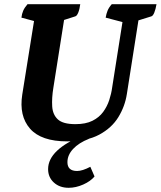

<svg xmlns="http://www.w3.org/2000/svg" viewBox="-20 -661 765 914"><path d="M300 12Q176 12 123 -48.5Q70 -109 86 -211L142 -561L82 -577Q84 -595 90.5 -610Q97 -625 111 -641H362Q359 -617 352.5 -601Q346 -585 338 -583L285 -566L234 -243Q226 -194 228.5 -154.5Q231 -115 255.5 -92.5Q280 -70 339 -70Q388 -70 420 -86Q452 -102 471 -128Q490 -154 500 -184.5Q510 -215 514 -245L563 -556L483 -577Q486 -595 492 -610Q498 -625 512 -641H725Q721 -617 714.5 -601Q708 -585 700 -583L639 -564L584 -214Q575 -155 543.5 -103.5Q512 -52 452.5 -20Q393 12 300 12ZM307 233Q264 233 236.5 208Q209 183 209 144Q209 50 380 -18L403 0Q355 19 328 48Q301 77 301 111Q301 153 347 153Q372 153 410 133L430 179Q411 202 376 217.5Q341 233 307 233Z"/></svg>

Font: Petrona ExtraBold
Style: Italic
Weight: 800
Italic angle: -9°
Designer: Ringo R. Seeber
Foundry: Ringo R. Seeber
Version: Version 2.001; ttfautohint (v1.8.3)